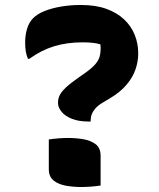

<svg xmlns="http://www.w3.org/2000/svg" viewBox="-20 -740 640 771"><path d="M384 5Q365 8 344 9.5Q323 11 306 11Q276 11 246 6Q216 1 196 -14.5Q176 -30 176 -61V-180Q195 -183 216 -184.5Q237 -186 254 -186Q285 -186 314.5 -181Q344 -176 364 -161Q384 -146 384 -114ZM305 -720Q364 -720 407 -704.5Q450 -689 478.5 -662Q507 -635 521 -600Q535 -565 535 -527V-524Q535 -493 524 -461Q513 -429 488 -399.5Q463 -370 421 -345L391 -327Q373 -316 363 -304.5Q353 -293 348.5 -281Q344 -269 344 -255V-252H336Q296 -252 268.5 -263Q241 -274 227 -291.5Q213 -309 213 -326V-330Q213 -343 219.5 -357Q226 -371 244.5 -388.5Q263 -406 299 -431L322 -447Q350 -467 363 -482.5Q376 -498 380 -512.5Q384 -527 384 -541Q384 -547 384 -552.5Q384 -558 383 -562Q370 -566 352.5 -568Q335 -570 312 -570Q248 -570 196.5 -554Q145 -538 98 -504H92Q86 -519 83.5 -534Q81 -549 81 -569Q81 -600 89 -625.5Q97 -651 113 -667Q130 -684 158.5 -695.5Q187 -707 224.5 -713.5Q262 -720 305 -720Z"/></svg>

Font: Recursive Monospace Casual ExtraBold
Style: Regular
Weight: 800
Version: Version 1.047